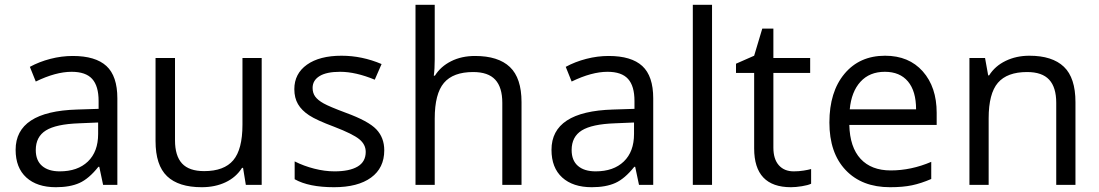

<svg xmlns="http://www.w3.org/2000/svg" viewBox="-20 -780 4638 810"><path d="M415 0 398.9 -76.2H395Q355 -25.9 315.2 -8.1Q275.4 9.8 215.8 9.8Q136.2 9.8 91.1 -31.2Q45.9 -72.3 45.9 -147.9Q45.9 -310.1 305.2 -317.9L396 -320.8V-354Q396 -417 368.9 -447Q341.8 -477.1 282.2 -477.1Q215.3 -477.1 130.9 -436L106 -498Q145.5 -519.5 192.6 -531.7Q239.7 -543.9 287.1 -543.9Q382.8 -543.9 429 -501.5Q475.1 -459 475.1 -365.2V0ZM231.9 -57.1Q307.6 -57.1 350.8 -98.6Q394 -140.1 394 -214.8V-263.2L313 -259.8Q216.3 -256.3 173.6 -229.7Q130.9 -203.1 130.9 -147Q130.9 -103 157.5 -80.1Q184.1 -57.1 231.9 -57.1Z M718.3 -535.2V-188Q718.3 -122.6 748 -90.3Q777.8 -58.1 841.3 -58.1Q925.3 -58.1 964.1 -104Q1002.9 -149.9 1002.9 -253.9V-535.2H1084V0H1017.1L1005.4 -71.8H1001Q976.1 -32.2 931.9 -11.2Q887.7 9.8 831.1 9.8Q733.4 9.8 684.8 -36.6Q636.2 -83 636.2 -185.1V-535.2Z M1601.1 -146Q1601.1 -71.3 1545.4 -30.8Q1489.7 9.8 1389.2 9.8Q1282.7 9.8 1223.1 -23.9V-99.1Q1261.7 -79.6 1305.9 -68.4Q1350.1 -57.1 1391.1 -57.1Q1454.6 -57.1 1488.8 -77.4Q1522.9 -97.7 1522.9 -139.2Q1522.9 -170.4 1495.8 -192.6Q1468.8 -214.8 1390.1 -245.1Q1315.4 -272.9 1283.9 -293.7Q1252.4 -314.5 1237.1 -340.8Q1221.7 -367.2 1221.7 -403.8Q1221.7 -469.2 1274.9 -507.1Q1328.1 -544.9 1420.9 -544.9Q1507.3 -544.9 1589.8 -509.8L1561 -443.8Q1480.5 -477.1 1415 -477.1Q1357.4 -477.1 1328.1 -459Q1298.8 -440.9 1298.8 -409.2Q1298.8 -387.7 1309.8 -372.6Q1320.8 -357.4 1345.2 -343.8Q1369.6 -330.1 1439 -304.2Q1534.2 -269.5 1567.6 -234.4Q1601.1 -199.2 1601.1 -146Z M2099.1 0V-346.2Q2099.1 -411.6 2069.3 -443.8Q2039.6 -476.1 1976.1 -476.1Q1891.6 -476.1 1852.8 -430.2Q1814 -384.3 1814 -279.8V0H1732.9V-759.8H1814V-529.8Q1814 -488.3 1810.1 -460.9H1814.9Q1838.9 -499.5 1883.1 -521.7Q1927.2 -543.9 1983.9 -543.9Q2082 -543.9 2131.1 -497.3Q2180.2 -450.7 2180.2 -349.1V0Z M2675.8 0 2659.7 -76.2H2655.8Q2615.7 -25.9 2575.9 -8.1Q2536.1 9.8 2476.6 9.8Q2397 9.8 2351.8 -31.2Q2306.6 -72.3 2306.6 -147.9Q2306.6 -310.1 2565.9 -317.9L2656.7 -320.8V-354Q2656.7 -417 2629.6 -447Q2602.5 -477.1 2543 -477.1Q2476.1 -477.1 2391.6 -436L2366.7 -498Q2406.2 -519.5 2453.4 -531.7Q2500.5 -543.9 2547.9 -543.9Q2643.6 -543.9 2689.7 -501.5Q2735.8 -459 2735.8 -365.2V0ZM2492.7 -57.1Q2568.4 -57.1 2611.6 -98.6Q2654.8 -140.1 2654.8 -214.8V-263.2L2573.7 -259.8Q2477.1 -256.3 2434.3 -229.7Q2391.6 -203.1 2391.6 -147Q2391.6 -103 2418.2 -80.1Q2444.8 -57.1 2492.7 -57.1Z M2983.9 0H2902.8V-759.8H2983.9Z M3328.6 -57.1Q3350.1 -57.1 3370.1 -60.3Q3390.1 -63.5 3401.9 -66.9V-4.9Q3388.7 1.5 3363 5.6Q3337.4 9.8 3316.9 9.8Q3161.6 9.8 3161.6 -153.8V-472.2H3085V-511.2L3161.6 -544.9L3195.8 -659.2H3242.7V-535.2H3397.9V-472.2H3242.7V-157.2Q3242.7 -108.9 3265.6 -83Q3288.6 -57.1 3328.6 -57.1Z M3734.9 9.8Q3616.2 9.8 3547.6 -62.5Q3479 -134.8 3479 -263.2Q3479 -392.6 3542.7 -468.8Q3606.4 -544.9 3713.9 -544.9Q3814.5 -544.9 3873 -478.8Q3931.6 -412.6 3931.6 -304.2V-252.9H3563Q3565.4 -158.7 3610.6 -109.9Q3655.8 -61 3737.8 -61Q3824.2 -61 3908.7 -97.2V-24.9Q3865.7 -6.3 3827.4 1.7Q3789.1 9.8 3734.9 9.8ZM3712.9 -477.1Q3648.4 -477.1 3610.1 -435.1Q3571.8 -393.1 3564.9 -318.8H3844.7Q3844.7 -395.5 3810.5 -436.3Q3776.4 -477.1 3712.9 -477.1Z M4436 0V-346.2Q4436 -411.6 4406.2 -443.8Q4376.5 -476.1 4313 -476.1Q4229 -476.1 4189.9 -430.7Q4150.9 -385.3 4150.9 -280.8V0H4069.8V-535.2H4135.7L4148.9 -461.9H4152.8Q4177.7 -501.5 4222.7 -523.2Q4267.6 -544.9 4322.8 -544.9Q4419.4 -544.9 4468.3 -498.3Q4517.1 -451.7 4517.1 -349.1V0Z"/></svg>

Font: f05545470
Style: Regular
Weight: 400
Foundry: Ascender Corporation
Version: Version 1.10